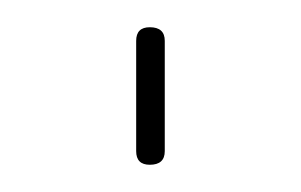

<svg xmlns="http://www.w3.org/2000/svg" viewBox="-20 -121 221 141"><path d="M90 0Q80 0 80 -10V-91Q80 -101 90 -101Q101 -101 101 -91V-10Q101 0 90 0Z"/></svg>

Font: Zen Loop
Style: Regular
Weight: 400
Designer: Yoshimichi Ohira
Foundry: A-1 Corp ZenFonts
Version: Version 1.000; ttfautohint (v1.8.3)